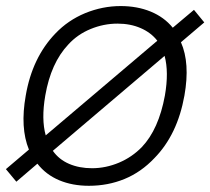

<svg xmlns="http://www.w3.org/2000/svg" viewBox="-32 -598 695 634"><path d="M565.5 -458.5Q596 -389.5 577 -282.5Q554 -153.5 478 -76Q434 -29.5 379.2 -7Q324.5 15.5 261.5 15.5Q207 15.5 163.5 -2.8Q120 -21 91.5 -57.5L22 2L-12.5 -39.5L63.5 -104Q34 -176 53 -282.5Q74.5 -408 151 -487.5Q192.5 -531 249 -554.5Q306.5 -578 366.5 -578Q421 -578 465.5 -559.8Q510 -541.5 538.5 -506.5L608.5 -565.5L642.5 -524ZM119 -151 487.5 -463.5Q466.5 -490.5 432.5 -505.2Q398.5 -520 356 -520Q310.5 -520 267.2 -502.2Q224 -484.5 193.5 -451Q136 -390 117.5 -282.5Q104 -204 119 -151ZM511.5 -413.5 142.5 -100Q162.5 -71.5 196 -57Q229.5 -42.5 272 -42.5Q294.5 -42.5 317.2 -47.2Q340 -52 361.2 -61Q382.5 -70 401.5 -83Q420.5 -96 436.5 -112.5Q492 -171 512.5 -282.5Q526 -360 511.5 -413.5Z"/></svg>

Font: Russisch Sans Light
Style: Italic
Weight: 300
Italic angle: -10°
Designer: Michael Sharanda (font) & Cristiano Sobral (main changes)
Foundry: Michael Sharanda
Version: Version 2.00;September 8, 2020;FontCreator 13.0.0.2681 64-bi